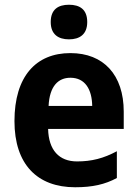

<svg xmlns="http://www.w3.org/2000/svg" viewBox="-20 -873 580 810"><path d="M271 -853C225 -853 194 -833 194 -780C194 -728 226 -707 271 -707C316 -707 348 -728 348 -780C348 -833 317 -853 271 -853ZM277 -649C132 -649 41 -551 41 -362C41 -180 137 -83 297 -83C370 -83 423 -95 473 -122V-235C417 -205 367 -192 305 -192C229 -192 185 -240 183 -329H502V-402C502 -557 417 -649 277 -649ZM277 -545C339 -545 368 -496 369 -426H185C189 -510 226 -545 277 -545Z"/></svg>

Font: Noto Sans Kannada UI SemiCondensed
Style: Bold
Weight: 700
Width: 4
Designer: Jelle Bosma - Monotype Design Team
Foundry: Monotype Imaging Inc.
Version: Version 2.005